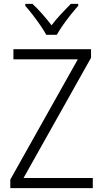

<svg xmlns="http://www.w3.org/2000/svg" viewBox="-20 -967 530 987"><path d="M457 0H33V-44L380 -662H49V-714H448V-670L101 -52H457ZM218 -788Q206 -810 187 -837.5Q168 -865 147.5 -891.5Q127 -918 110 -937V-947H147Q171 -925 197 -895.5Q223 -866 245 -837Q268 -867 293 -894Q318 -921 344 -947H382V-937Q364 -917 343 -890.5Q322 -864 303 -837Q284 -810 272 -788Z"/></svg>

Font: Noto Sans Thai Looped SemiCondensed Light
Style: Regular
Weight: 300
Width: 4
Designer: Sasikarn Vongin, Ben Mitchell
Foundry: The Fontpad Ltd
Version: Version 1.001; ttfautohint (v1.8.4.7-5d5b)